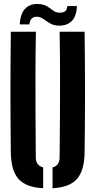

<svg xmlns="http://www.w3.org/2000/svg" viewBox="-20 -964 493 992"><path d="M36 -174Q32 -487 36 -800H165.5Q163.5 -696.5 163.2 -585.8Q163 -475 163.5 -364.5Q164 -254 165 -150.5Q165 -109 203 -99V8.5Q114.5 4 76 -39Q37.5 -82 36 -174ZM251.5 8.5V-99Q288 -108.5 288 -150.5Q289 -254 289.8 -364.5Q290.5 -475 290.2 -585.8Q290 -696.5 288 -800H417Q421.5 -487 417 -174Q415.5 -82 377.2 -39Q339 4 251.5 8.5ZM327.5 -932.5H377.5Q375 -878.5 350.2 -854.8Q325.5 -831 285.5 -831.5Q257.5 -832 238.8 -843.2Q220 -854.5 204.5 -865.8Q189 -877 171 -877.5Q135.5 -878.5 132 -838H82Q85.5 -895.5 110.8 -920Q136 -944.5 174 -943.5Q204.5 -943 222.5 -931.8Q240.5 -920.5 254.5 -909.5Q268.5 -898.5 287.5 -898.5Q326.5 -897.5 327.5 -932.5Z"/></svg>

Font: Big Shoulders Stencil Display ExtraBold
Style: Regular
Weight: 800
Designer: Patric King
Foundry: XO Type Co
Version: Version 1.000